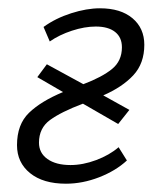

<svg xmlns="http://www.w3.org/2000/svg" viewBox="-20 -438 395 463"><path d="M328 -330Q328 -285 301.5 -256.5Q275 -228 229 -208L292 -173L265 -139L180 -188Q127 -168 100.5 -148.5Q74 -129 74 -94Q74 -69 94.5 -54.5Q115 -40 150 -40Q180 -40 212 -52Q244 -64 266 -83L286 -51Q259 -26 219 -10.5Q179 5 139 5Q84 5 52.5 -20.5Q21 -46 21 -88Q21 -138 50 -166Q79 -194 132 -216L70 -252L93 -283L181 -235Q226 -252 250 -271.5Q274 -291 274 -324Q274 -348 257.5 -361Q241 -374 211 -374Q184 -374 153.5 -364Q123 -354 100 -338L85 -373Q114 -394 151.5 -406Q189 -418 221 -418Q271 -418 299.5 -394Q328 -370 328 -330Z"/></svg>

Font: Ysabeau Infant Semilight
Style: Italic
Weight: 300
Italic angle: -12°
Designer: Christian Thalmann (Catharsis Fonts)
Version: Version 0.003